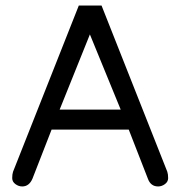

<svg xmlns="http://www.w3.org/2000/svg" viewBox="-20 -656 650 692"><path d="M264 -636H346L583 -37Q586 -28 586 -14Q586 -1 574.5 7.5Q563 16 550 16Q523 16 513 -12L444 -189H166L97 -12Q85 16 60 16Q47 16 35.5 7.5Q24 -1 24 -14Q24 -28 27 -37ZM304 -532 195 -261H415Z"/></svg>

Font: Jura SemiBold
Style: Regular
Weight: 600
Designer: Daniel Johnson, Alexei Vanyashin
Foundry: Daniel Johnson
Version: Version 5.103